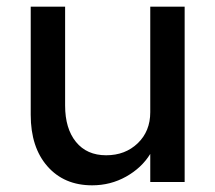

<svg xmlns="http://www.w3.org/2000/svg" viewBox="-20 -545 645 575"><path d="M256 10Q172 10 122 -47Q72 -104 72 -201V-525H175V-229Q175 -160 207.5 -120Q240 -80 298 -80Q355 -80 392.5 -116Q430 -152 430 -209V-525H533V0H430V-84Q404 -42 357.5 -16Q311 10 256 10Z"/></svg>

Font: Lexend
Style: Regular
Weight: 400
Designer: Bonnie Shaver-Troup, Thomas Jockin
Foundry: Lexend
Version: Version 1.007; ttfautohint (v1.8.3)